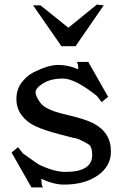

<svg xmlns="http://www.w3.org/2000/svg" viewBox="-20 -790 550 831"><path d="M276 -670 399 -770 429 -767 307 -590H246L123 -767H155ZM263 -46Q379 -46 379 -119Q379 -156 362 -166Q317 -193 299 -193Q298 -193 235 -209.5Q172 -226 134 -243.5Q96 -261 73.5 -291.5Q51 -322 51 -361.5Q51 -401 72 -430.5Q93 -460 125 -477Q189 -509 232 -509Q275 -509 319 -490Q318 -494 318 -503.5Q318 -513 312 -522H362L448 -371L420 -348L399 -375Q305 -450 252.5 -450Q200 -450 167 -429.5Q134 -409 134 -390.5Q134 -372 156.5 -343Q179 -314 261.5 -295Q344 -276 381 -258Q460 -218 460 -136V-133Q460 -71 403.5 -31Q347 9 257 9Q212 9 157 -17L158 -15L160 -12H159Q160 -9 160 1.5Q160 12 166 21H116L30 -130L58 -153L79 -126L146 -79Q213 -46 263 -46Z"/></svg>

Font: Sawarabi Mincho
Style: Regular
Weight: 400
Version: Version 1.00